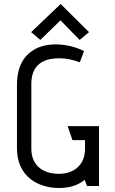

<svg xmlns="http://www.w3.org/2000/svg" viewBox="-20 -932 577 962"><path d="M476 0V-300H319L343 -230H406V-186C406 -106 351 -61 275 -61C196 -61 137 -102 137 -187V-512C137 -625 221 -640 277 -640C310 -640 345 -633 380 -620L401 -676C323 -716 217 -722 152 -684C99 -652 65 -601 65 -503V-189C65 -47 171 10 276 10C327 10 371 -3 404 -31L416 0ZM426 -771 284 -912 136 -771 182 -732 283 -830 379 -732Z"/></svg>

Font: Advent Pro
Style: Medium
Weight: 500
Designer: Andreas Kalpakidis
Foundry: Andreas Kalpakidis
Version: Version 2.002 2008